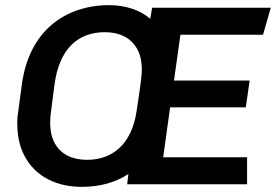

<svg xmlns="http://www.w3.org/2000/svg" viewBox="-20 -716 1072 746"><path d="M297 10Q225 10 168.5 -18.5Q112 -47 79.5 -102.5Q47 -158 47 -238Q47 -253 48.5 -266Q50 -279 54 -306Q58 -333 65 -389Q76 -466 105.5 -523.5Q135 -581 180.5 -619.5Q226 -658 283 -677Q340 -696 404 -696Q451 -696 492 -682.5Q533 -669 564 -643L571 -686H1032L1002 -581H681L656 -403H950L935 -299H641L614 -105H940V0H474L479 -40Q441 -15 395.5 -2.5Q350 10 297 10ZM318 -95Q355 -95 387 -106.5Q419 -118 444 -141Q469 -164 486.5 -200.5Q504 -237 511 -286Q519 -337 523 -366.5Q527 -396 529 -413.5Q531 -431 531 -445Q531 -494 512.5 -526.5Q494 -559 462 -575Q430 -591 387 -591Q348 -591 315 -578.5Q282 -566 257 -541Q232 -516 215.5 -478Q199 -440 192 -389Q186 -340 182 -312Q178 -284 176.5 -268.5Q175 -253 175 -240Q175 -191 193 -159Q211 -127 243 -111Q275 -95 318 -95Z"/></svg>

Font: Chivo Medium Medium
Style: Italic
Weight: 500
Italic angle: -8.05°
Version: Version 2.002